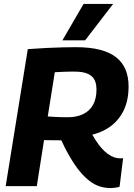

<svg xmlns="http://www.w3.org/2000/svg" viewBox="-20 -951 685 981"><path d="M9 0 122 -700Q175 -704 219 -706Q263 -708 299.5 -709Q336 -710 367 -710Q440 -710 491.5 -696.5Q543 -683 575 -657Q607 -631 622 -594Q637 -557 637 -509Q637 -428 603.5 -371Q570 -314 509.5 -284Q449 -254 367 -253L338 -233Q314 -234 292 -234Q270 -234 248.5 -234.5Q227 -235 205 -235L168 0ZM547 10Q518 10 491.5 2Q465 -6 439.5 -25Q414 -44 388.5 -74.5Q363 -105 336.5 -150.5Q310 -196 282 -258L436 -294Q451 -262 467 -237Q483 -212 499 -194Q515 -176 531 -164.5Q547 -153 562.5 -147.5Q578 -142 592 -142Q596 -142 600.5 -142Q605 -142 609 -143L591 3Q584 6 569 8Q554 10 547 10ZM326 -352Q372 -352 405 -368Q438 -384 455.5 -415.5Q473 -447 473 -494Q473 -515 467.5 -532Q462 -549 449.5 -560.5Q437 -572 416 -578.5Q395 -585 362 -585Q347 -585 336 -585Q325 -585 314.5 -584.5Q304 -584 291 -583.5Q278 -583 260 -582L224 -356Q239 -355 254.5 -354Q270 -353 287.5 -352.5Q305 -352 326 -352ZM299 -745 407 -931H558L415 -745Z"/></svg>

Font: Georama ExtraCondensed Thin
Style: Bold Italic
Weight: 700
Italic angle: -9°
Version: Version 1.001